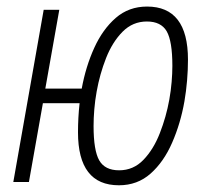

<svg xmlns="http://www.w3.org/2000/svg" viewBox="-20 -547 626 577"><path d="M337.4 9.8Q214.4 9.8 214.4 -149.4Q214.4 -193.8 219.2 -236.8H108.9L66.9 0H20L111.3 -517.6H158.2L116.2 -280.8H225.6Q237.8 -347.2 263.2 -403.1Q288.6 -459 327.9 -493.2Q367.2 -527.3 421.9 -527.3Q544.9 -527.3 544.9 -367.7Q544.9 -336.9 542.2 -305.2Q539.6 -273.4 534.2 -242.2Q522.5 -175.8 497.3 -118.2Q472.2 -60.5 432.6 -25.4Q393.1 9.8 337.4 9.8ZM337.9 -35.2Q380.9 -35.2 411.1 -66.7Q441.4 -98.1 460.4 -147Q479.5 -195.8 488.8 -247.6Q493.7 -274.9 495.8 -300.8Q498 -326.7 498 -349.1Q498 -423.3 481 -452.9Q463.9 -482.4 421.4 -482.4Q378.9 -482.4 348.4 -451.7Q317.9 -420.9 298.8 -372.6Q279.8 -324.2 270.5 -272Q265.6 -245.1 263.4 -218.5Q261.2 -191.9 261.2 -168.5Q261.2 -94.7 278.3 -64.9Q295.4 -35.2 337.9 -35.2Z"/></svg>

Font: Cascadia Code NF ExtraLight
Style: Italic
Weight: 200
Italic angle: -10°
Monospace: yes
Designer: Aaron Bell
Foundry: Saja Typeworks
Version: Version 2404.023; ttfautohint (v1.8.4)